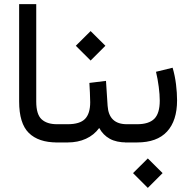

<svg xmlns="http://www.w3.org/2000/svg" viewBox="-20 -687 922 926"><path d="M267.1 0H254.9Q165.5 0 118.9 -45.9Q72.3 -91.8 72.3 -197.8V-667H154.8V-197.3Q154.8 -135.3 180.7 -111.6Q206.5 -87.9 254.9 -87.9H267.1Z M602.5 0H590.8Q541.5 0 509.3 -17.8Q477.1 -35.6 458.5 -69.8Q433.6 -35.6 394.5 -17.8Q355.5 0 306.6 0H247.6V-87.9H306.6Q365.2 -87.9 390.1 -113.5Q415 -139.2 415 -193.8Q415 -216.8 413.6 -240.7Q412.1 -264.6 411.1 -287.1L491.2 -296.9L499 -176.8Q504.9 -87.9 591.8 -87.9H602.5ZM345.7 -466.3 417 -537.1 488.3 -466.3 417 -395Z M834 -203.1Q834 -105 785.6 -52.5Q737.3 0 641.1 0H583V-87.9H641.1Q697.8 -87.9 724.1 -114Q750.5 -140.1 750.5 -201.7Q750.5 -230.5 745.6 -268.3Q740.7 -306.2 732.4 -340.8L812.5 -360.4Q823.7 -322.3 828.9 -280.5Q834 -238.8 834 -203.1ZM621.6 147.9 692.9 77.1 764.2 147.9 692.9 219.2Z"/></svg>

Font: Vazir FD-UI
Style: Regular-FD-UI
Weight: 400
Designer: Saber Rastikerdar
Foundry: Saber Rastikerdar
Version: Version 30.1.0